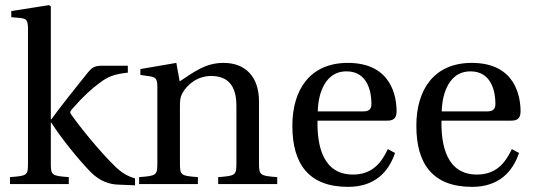

<svg xmlns="http://www.w3.org/2000/svg" viewBox="-20 -717 2079 748"><path d="M19 0H248V-27C181 -32 178 -34 178 -82V-239H180C219 -178 285 -96 334 -46C369 -11 405 0 435 2L506 5V-22C478 -30 454 -43 425 -72C367 -129 294 -219 258 -270C253 -277 251 -281 260 -291C305 -343 336 -370 368 -394C400 -418 423 -428 478 -434V-461H381C349 -461 340 -456 321 -433C294 -400 202 -284 180 -252H178V-692L171 -697L24 -674V-650L59 -647C83 -644 89 -639 89 -603V-82C89 -34 87 -32 19 -27Z M522 0H751V-27C684 -32 681 -34 681 -82V-302C681 -326 682 -338 690 -353C710 -390 752 -421 802 -421C866 -421 901 -386 901 -304V-82C901 -34 898 -32 830 -27V0H1060V-27C993 -32 989 -34 989 -82V-322C989 -417 937 -472 851 -472C781 -472 738 -438 680 -400L667 -472L527 -448V-425L562 -420C586 -416 593 -412 593 -378V-82C593 -34 590 -32 522 -27Z M1119 -227C1119 -78 1183 11 1336 11C1440 11 1494 -47 1519 -121L1491 -136C1465 -81 1429 -37 1355 -37C1238 -37 1215 -149 1217 -247H1488C1508 -247 1525 -252 1525 -283C1525 -338 1507 -472 1335 -472C1188 -472 1119 -368 1119 -227ZM1218 -283C1218 -322 1232 -439 1330 -439C1417 -439 1427 -350 1427 -313C1427 -295 1421 -283 1395 -283Z M1602 -227C1602 -78 1666 11 1819 11C1923 11 1977 -47 2002 -121L1974 -136C1948 -81 1912 -37 1838 -37C1721 -37 1698 -149 1700 -247H1971C1991 -247 2008 -252 2008 -283C2008 -338 1990 -472 1818 -472C1671 -472 1602 -368 1602 -227ZM1701 -283C1701 -322 1715 -439 1813 -439C1900 -439 1910 -350 1910 -313C1910 -295 1904 -283 1878 -283Z"/></svg>

Font: erewhon
Style: Regular
Weight: 400
Version: Version 1.0.0